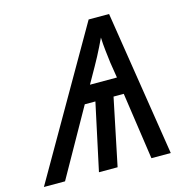

<svg xmlns="http://www.w3.org/2000/svg" viewBox="-162 -814 886 913"><g transform="rotate(-15 280.5 -357.0)"><path d="M-57.1 0 354.5 -714.4H455.1L567.4 0H472.2L424.3 -329.6H374L305.7 0H213.9L284.7 -329.6H232.4L46.9 0ZM280.3 -413.1H413.1L400.9 -489.7Q399.4 -502.9 397.5 -518.6Q395.5 -534.2 393.6 -551.3Q391.6 -568.4 390.4 -585Q389.2 -601.6 388.7 -616.2Q379.4 -596.7 369.1 -575.7Q358.9 -554.7 347.7 -533.7Q336.4 -512.7 324.7 -491.7Z"/></g></svg>

Font: Open Sans Medium
Style: Italic
Weight: 500
Italic angle: -12°
Designer: Monotype Design Team
Foundry: Monotype Imaging Inc.
Version: Version 3.000